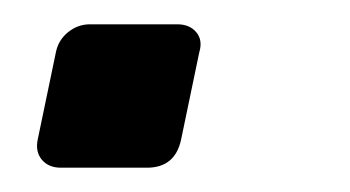

<svg xmlns="http://www.w3.org/2000/svg" viewBox="-20 -138 288 158"><path d="M30 0Q20 0 14.5 -6.5Q9 -13 11 -23L26 -95Q28 -105 36 -111.5Q44 -118 54 -118H126Q136 -118 141.5 -111.5Q147 -105 144 -95L129 -23Q124 0 101 0Z"/></svg>

Font: Lubike
Style: Italic
Weight: 400
Italic angle: -12°
Foundry: Honoka55
Version: Version 1.000;July 22, 2022;FontCreator 14.0.0.2862 64-bit